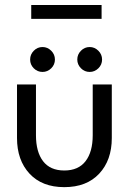

<svg xmlns="http://www.w3.org/2000/svg" viewBox="-20 -758 548 790"><path d="M108.5 -680.5V-737.5H398V-680.5ZM155 -564.5Q175.5 -564.5 190.8 -549.2Q206 -534 206 -513Q206 -492 190.8 -477Q175.5 -462 155 -462Q134 -462 119 -477Q104 -492 104 -513Q104 -534 119 -549.2Q134 -564.5 155 -564.5ZM349 -564.5Q369.5 -564.5 384.8 -549.2Q400 -534 400 -513Q400 -492 384.8 -477Q369.5 -462 349 -462Q328 -462 313 -477.2Q298 -492.5 298 -513Q298 -534 313 -549.2Q328 -564.5 349 -564.5ZM128 -201.5Q128 -133 157.2 -94.8Q186.5 -56.5 244.5 -56.5Q302.5 -56.5 332 -94.8Q361.5 -133 361.5 -201.5V-410.5H440V-190Q440 -99 388.2 -43.5Q336.5 12 244.5 12Q153 12 101.5 -43.5Q50 -99 50 -190V-410.5H128Z"/></svg>

Font: League Spartan
Style: Regular
Weight: 350
Foundry: The League of Moveable Type
Version: Version 2.002